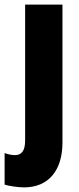

<svg xmlns="http://www.w3.org/2000/svg" viewBox="-58 -573 343 833"><path d="M46 240C153 240 213 166 213 45V-553H51V37C51 79 37 100 7 100C-7 100 -22 97 -38 91V228C-20 234 22 240 46 240Z"/></svg>

Font: Noto Sans Hebrew ExtraCondensed Black
Style: Regular
Weight: 900
Width: 2
Designer: Monotype Design Team
Foundry: Monotype Imaging Inc.
Version: Version 2.004